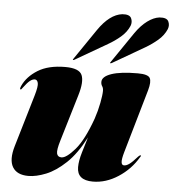

<svg xmlns="http://www.w3.org/2000/svg" viewBox="-51 -747 732 804"><g transform="rotate(5 314.5 -344.5)"><path d="M558 -117Q563 -117 557 -109Q526.5 -57 475 -23.5Q423.5 10 368.5 10Q302 10 302 -45Q302 -72 313 -108.2Q324 -144.5 332.5 -172.5Q296.5 -102.5 254.5 -62.8Q212.5 -23 171.5 -6.5Q130.5 10 97.5 10Q49.5 10 31.2 -20.5Q13 -51 30 -109L94.5 -327Q106.5 -367.5 103.2 -381.2Q100 -395 89.5 -395Q80 -395 69.2 -386.5Q58.5 -378 43 -357Q38.5 -351 37.2 -349.5Q36 -348 34 -348Q28.5 -348 35 -363Q53 -403 97.2 -430.5Q141.5 -458 212.5 -458Q271 -458 282.8 -430.5Q294.5 -403 277 -345L218.5 -149.5Q206 -108.5 209.5 -94Q213 -79.5 229 -79.5Q249.5 -79.5 285 -120.2Q320.5 -161 353.5 -253Q365 -287 371.5 -321Q378 -355 378 -372Q378 -384 373 -391.2Q368 -398.5 368 -409Q368 -431.5 406.5 -444.8Q445 -458 517 -458Q560 -458 568.2 -443Q576.5 -428 566 -391L489 -124Q480.5 -94.5 481.8 -81.8Q483 -69 493 -69Q503 -69 515.2 -77.8Q527.5 -86.5 549 -111Q555 -117 558 -117ZM487 -623.5Q510.5 -657.5 536.5 -676.8Q562.5 -696 587 -699Q617.5 -701.5 625 -686Q632.5 -670.5 626 -653.5Q614.5 -626.5 590.5 -606Q566.5 -585.5 539 -569.5L404.5 -491.5Q399.5 -489 397.5 -490.5Q397 -492 400 -496ZM330.5 -623.5Q378 -692.5 430.5 -699Q461 -701.5 468.5 -686Q476 -670.5 469.5 -653.5Q458 -626.5 434 -606Q410 -585.5 382 -569.5L247.5 -491.5Q243 -489 241 -490.5Q240.5 -491.5 243.5 -496Z"/></g></svg>

Font: Fraunces 144pt Black
Style: Italic
Weight: 900
Italic angle: -16°
Version: Version 1.000;[0bf87f6ff]